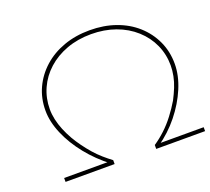

<svg xmlns="http://www.w3.org/2000/svg" viewBox="-121 -863 1110 1015"><g transform="rotate(-20 434.0 -355.0)"><path d="M83 0V-22H342L341 -10Q274 -61 222.5 -125Q171 -189 141.5 -258Q112 -327 112 -390Q112 -459 139 -517Q166 -575 214.5 -618.5Q263 -662 329.5 -686Q396 -710 476 -710Q555 -710 621.5 -686.5Q688 -663 736.5 -619.5Q785 -576 812 -517.5Q839 -459 839 -390Q839 -324 809.5 -254Q780 -184 729 -120.5Q678 -57 610 -10L607 -22H868V0H593V-22Q626 -44 657 -73Q688 -102 715 -137.5Q742 -173 764 -210Q780 -241 792 -270.5Q804 -300 810 -330.5Q816 -361 816 -389Q816 -451 791.5 -505.5Q767 -560 721 -601.5Q675 -643 612.5 -665.5Q550 -688 476 -688Q401 -688 338.5 -665Q276 -642 230.5 -601Q185 -560 160.5 -505.5Q136 -451 136 -389Q136 -361 142.5 -331Q149 -301 161.5 -270.5Q174 -240 191 -210Q206 -184 226 -156.5Q246 -129 267 -105Q288 -81 312 -60Q336 -39 359 -22V0Z"/></g></svg>

Font: Lexend Peta Thin
Style: Regular
Weight: 250
Version: Version 1.007